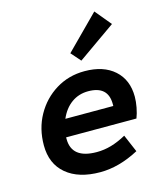

<svg xmlns="http://www.w3.org/2000/svg" viewBox="-114 -845 809 944"><g transform="rotate(-15 290.0 -373.5)"><path d="M280 12Q170 12 107.5 -40.5Q45 -93 45 -187Q45 -272 83 -340Q121 -408 186 -448Q251 -488 332 -488Q428 -488 483.5 -438.5Q539 -389 539 -303Q539 -278 533.5 -249Q528 -220 519 -197H161V-189Q161 -88 289 -88Q326 -88 362.5 -98.5Q399 -109 439 -131L477 -42Q376 12 280 12ZM181 -286H425V-296Q425 -388 324 -388Q276 -388 239 -361.5Q202 -335 181 -286ZM331 -542 288 -591 455 -759 523 -677Z"/></g></svg>

Font: Sometype Mono
Style: Bold Italic
Weight: 700
Italic angle: -12°
Monospace: yes
Designer: Ryoichi Tsunekawa
Foundry: Dharma Type
Version: Version 1.000; ttfautohint (v1.8.3)